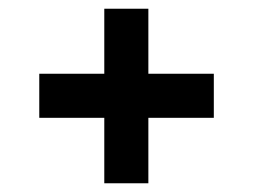

<svg xmlns="http://www.w3.org/2000/svg" viewBox="-20 -472 580 440"><path d="M219 -52V-202H70V-303H219V-452H320V-303H470V-202H320V-52Z"/></svg>

Font: Saira Thin SemiBold
Style: Regular
Weight: 600
Version: Version 1.101